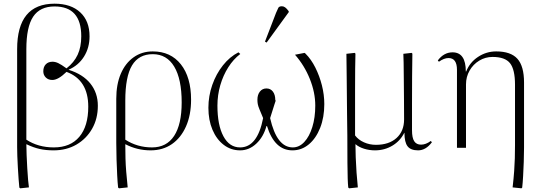

<svg xmlns="http://www.w3.org/2000/svg" viewBox="-20 -802 2927 1042"><path d="M90 220 85 216Q83 199 81 170.5Q79 142 77 109Q75 76 74 46Q73 16 73 -4V-535Q73 -782 276 -782Q365 -782 415.5 -735Q466 -688 466 -605Q466 -543 436 -495Q406 -447 353 -424V-423Q430 -399 470.5 -348.5Q511 -298 511 -228Q511 -158 480 -103.5Q449 -49 395 -17.5Q341 14 271 14Q229 14 195.5 6.5Q162 -1 124 -19H123Q123 6 124.5 40.5Q126 75 128 111Q130 147 132.5 175Q135 203 137 215ZM272 -2Q362 -2 410.5 -59.5Q459 -117 459 -223Q459 -368 341 -412Q296 -368 264 -368Q242 -368 228.5 -381.5Q215 -395 215 -415Q215 -439 228.5 -453Q242 -467 265 -467Q280 -467 296 -459.5Q312 -452 341 -431Q382 -463 401.5 -505Q421 -547 421 -605Q421 -767 276 -767Q197 -767 160 -711.5Q123 -656 123 -535V-44Q187 -2 272 -2Z M626 220 621 216Q618 189 616 149.5Q614 110 612.5 64.5Q611 19 611 -26V-266Q611 -344 635.5 -401.5Q660 -459 705 -491Q750 -523 809 -523Q906 -523 961.5 -453Q1017 -383 1017 -261Q1017 -178 989.5 -116Q962 -54 913 -20Q864 14 797 14Q725 14 661 -19H660Q660 22 661 57.5Q662 93 665 130Q668 167 673 215ZM805 -2Q884 -2 925 -64.5Q966 -127 966 -246Q966 -373 925.5 -440.5Q885 -508 809 -508Q733 -508 696.5 -447Q660 -386 660 -256V-44Q725 -2 805 -2Z M1283 14Q1233 14 1194 -16Q1155 -46 1133 -98Q1111 -150 1111 -217Q1111 -281 1132 -341Q1153 -401 1190 -447.5Q1227 -494 1274 -518L1284 -509Q1247 -481 1219 -437Q1191 -393 1175.5 -339.5Q1160 -286 1160 -229Q1160 -123 1192.5 -62.5Q1225 -2 1283 -2Q1377 -2 1408 -161Q1395 -192 1388 -209Q1381 -226 1379 -237Q1377 -248 1377 -261Q1377 -288 1390.5 -305Q1404 -322 1426 -322Q1448 -322 1461 -305Q1474 -288 1474 -259Q1474 -253 1476 -257Q1478 -261 1479.5 -265Q1481 -269 1479 -264Q1477 -259 1469.5 -235.5Q1462 -212 1446 -161Q1482 -2 1569 -2Q1604 -2 1631.5 -31.5Q1659 -61 1675 -112.5Q1691 -164 1691 -229Q1691 -300 1661.5 -373.5Q1632 -447 1581 -505L1633 -515L1638 -511Q1669 -480 1691.5 -435Q1714 -390 1727 -339Q1740 -288 1740 -237Q1740 -165 1717.5 -108Q1695 -51 1656 -18.5Q1617 14 1567 14Q1470 14 1429 -118H1426Q1410 -59 1371 -22.5Q1332 14 1283 14ZM1427 -571 1418 -576 1478 -732Q1486 -751 1490.5 -759.5Q1495 -768 1510 -768Q1519 -768 1527.5 -762Q1536 -756 1547 -741V-736Z M1875 220 1870 216Q1868 197 1867 167Q1866 137 1865.5 82Q1865 27 1865 -66Q1865 -71 1864.5 -103Q1864 -135 1863.5 -183Q1863 -231 1862.5 -284.5Q1862 -338 1861.5 -387Q1861 -436 1860.5 -469.5Q1860 -503 1860 -510L1905 -515L1909 -511Q1908 -481 1907.5 -429Q1907 -377 1907 -314Q1907 -251 1907 -186.5Q1907 -122 1907 -67Q1925 -43 1955.5 -29.5Q1986 -16 2020 -16Q2091 -16 2132 -53Q2173 -90 2173 -154Q2173 -202 2172.5 -259Q2172 -316 2171.5 -369.5Q2171 -423 2170.5 -461.5Q2170 -500 2169 -510L2214 -515L2218 -511Q2217 -459 2216.5 -386.5Q2216 -314 2216 -237.5Q2216 -161 2216 -95Q2216 -54 2228 -35.5Q2240 -17 2265 -17Q2291 -17 2318 -37L2324 -30Q2291 14 2249 14Q2209 14 2192 -8Q2175 -30 2175 -81H2174Q2152 -37 2109.5 -11.5Q2067 14 2015 14Q1984 14 1955.5 5Q1927 -4 1910 -19H1909Q1909 10 1910.5 51Q1912 92 1915 135Q1918 178 1922 215Z M2810 220 2762 215Q2768 162 2770.5 125.5Q2773 89 2774 57Q2775 25 2775 -15V-342Q2775 -425 2748 -459Q2721 -493 2653 -493Q2614 -493 2581 -473Q2548 -453 2528.5 -419Q2509 -385 2509 -344V0H2460V-423Q2460 -487 2414 -487Q2390 -487 2362 -467L2356 -474Q2389 -518 2436 -518Q2508 -518 2508 -414H2510Q2529 -463 2574 -493Q2619 -523 2673 -523Q2752 -523 2788 -483Q2824 -443 2824 -354V-1Q2824 36 2822.5 76.5Q2821 117 2819 153.5Q2817 190 2814 216Z"/></svg>

Font: Literata 72pt ExtraLight
Style: Regular
Weight: 200
Designer: Latin by Veronika Burian and Jose Scaglione. Greek by Irene Vlachou. Cyrillic by Vera Evstafieva.
Foundry: TypeTogether
Version: Version 3.002